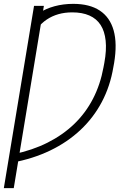

<svg xmlns="http://www.w3.org/2000/svg" viewBox="-64 -757 611 981"><path d="M160.2 -727.1 6.3 204.1H-44.4L109.9 -727.1ZM-1 73.7 5.9 30.8Q101.6 10.7 179.2 -28.3Q256.8 -67.4 315.2 -123.5Q373.5 -179.7 411.1 -252.4Q448.7 -325.2 464.8 -413.1L469.2 -436.5Q481 -501 475.8 -549.3Q470.7 -597.7 450 -629.6Q429.2 -661.6 392.8 -677.7Q356.4 -693.8 305.2 -693.8Q267.1 -693.8 234.6 -684.6Q202.1 -675.3 175 -657.2Q147.9 -639.2 126 -610.8L132.3 -688.5Q169.4 -712.9 214.6 -725.1Q259.8 -737.3 310.1 -737.3Q393.6 -737.3 445.6 -703.1Q497.6 -668.9 516.6 -601.8Q535.6 -534.7 519 -434.6L515.1 -413.6Q499 -316.9 456.3 -236.1Q413.6 -155.3 346.9 -92.8Q280.3 -30.3 192.4 12Q104.5 54.2 -1 73.7Z"/></svg>

Font: Inter 16pt ExtraLight
Style: Italic
Weight: 250
Italic angle: -9.3988°
Version: Version 4.001;git-66647c0bb